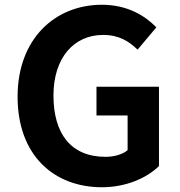

<svg xmlns="http://www.w3.org/2000/svg" viewBox="-20 -774 757 808"><path d="M409 14C512 14 599 -26 649 -75V-409H386V-288H517V-142C496 -124 460 -114 424 -114C279 -114 205 -211 205 -372C205 -531 291 -627 414 -627C481 -627 523 -600 559 -565L638 -659C590 -708 516 -754 409 -754C212 -754 54 -611 54 -367C54 -120 207 14 409 14Z"/></svg>

Font: Noto Sans Japanese Bold
Style: Bold
Weight: 700
Designer: Ryoko NISHIZUKA (kana & ideographs); Paul D. Hunt (Latin, Greek & Cyrillic); Wenlong ZHANG (bopomofo); Sandoll Communica
Foundry: Adobe Systems Incorporated
Version: Version 1.000;PS 1;hotconv 1.0.78;makeotf.lib2.5.61930